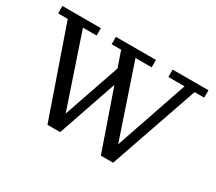

<svg xmlns="http://www.w3.org/2000/svg" viewBox="-126 -935 1340 1193"><g transform="rotate(30 544.0 -339.0)"><path d="M309 4 89 -629H20V-682H296V-629H198L372 -113L511 -517L472 -629H404V-682H691V-629H575L750 -111L927 -629H811V-682H1068V-629H999L780 4H692L545 -419L400 4Z"/></g></svg>

Font: Montagu Slab 16pt
Style: Regular
Weight: 400
Designer: Florian Karsten
Foundry: Florian Karsten
Version: Version 1.000; ttfautohint (v1.8.3)